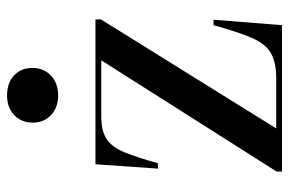

<svg xmlns="http://www.w3.org/2000/svg" viewBox="-154 -644 799 530"><g transform="rotate(-90 245.0 -379.5)"><path d="M36 0V-15L343 -499H188Q148 -499 125.5 -484Q103 -469 89 -434.5Q75 -400 59 -343L44 -342L56 -515H456V-500L155 -16H292Q337 -16 362.5 -30.5Q388 -45 404.5 -82.5Q421 -120 440 -189H455L440 0ZM246 -618Q213 -618 192 -637.5Q171 -657 171 -688Q171 -719 191.5 -739Q212 -759 246 -759Q281 -759 301.5 -739.5Q322 -720 322 -689Q322 -658 301 -638Q280 -618 246 -618Z"/></g></svg>

Font: Literata 72pt Medium
Style: Regular
Weight: 500
Designer: Latin by Veronika Burian and Jose Scaglione. Greek by Irene Vlachou. Cyrillic by Vera Evstafieva.
Foundry: TypeTogether
Version: Version 3.002